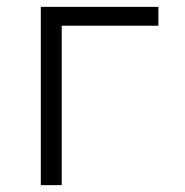

<svg xmlns="http://www.w3.org/2000/svg" viewBox="-20 -540 540 560"><path d="M99 0V-520H442V-465H160V0Z"/></svg>

Font: Iosevka Light
Style: Regular
Weight: 300
Monospace: yes
Designer: Belleve Invis
Foundry: Belleve Invis
Version: Version 32.5.0; ttfautohint (v1.8.4)